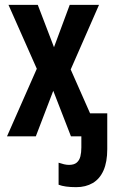

<svg xmlns="http://www.w3.org/2000/svg" viewBox="-20 -563 473 793"><path d="M295 210Q271 210 253 207.5Q235 205 222 200V109Q234 113 244.5 115.5Q255 118 265 118Q286 118 297 108.5Q308 99 312 83Q316 67 316 46V0H273L200 -188L128 0H9L132 -279L15 -543H136L203 -368L268 -543H389L272 -276L352 -95H423V53Q423 106 407.5 141Q392 176 363 193Q334 210 295 210Z"/></svg>

Font: Noto Sans Display ExtraCondensed SemiBold
Style: Regular
Weight: 600
Width: 2
Designer: Monotype Design Team
Foundry: Monotype Imaging Inc.
Version: Version 2.003